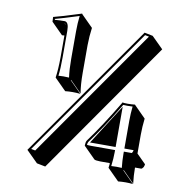

<svg xmlns="http://www.w3.org/2000/svg" viewBox="-84 -719 885 927"><g transform="rotate(10 358.0 -255.0)"><path d="M557.1 -601.1 598.1 -592.8 654.8 -536.6 196.8 118.7 154.8 110.4 98.1 54.2ZM453.6 48.3Q430.2 47.9 424.8 43.9L368.2 -12.7Q367.2 -13.7 367.2 -15.1Q367.7 -32.2 373 -40Q434.1 -122.6 509.8 -249V-251Q517.1 -249 536.1 -249Q555.2 -249 571.8 -251L573.2 -249L629.4 -192.4Q624.5 -151.4 624.5 -113.3V-20.5L669.4 24.4Q668.9 30.3 665.5 38.6Q659.2 47.9 654.8 48.3H624.5Q624.5 87.4 629.4 126.5L573.2 69.8L571.8 71.8L628.4 128.4Q610.4 126.5 592.8 126.5Q572.8 126.5 555.7 128.4L499 71.8V69.8Q500.5 59.6 501.5 50.3L499.5 48.3ZM296.4 -358.4Q296.4 -299.8 303.7 -258.3L247.1 -314.9L246.1 -313L302.7 -256.3Q283.7 -258.3 264.6 -258.3Q245.6 -258.3 228.5 -256.3L171.9 -313V-314.9Q177.7 -352.1 178.2 -415V-520.5Q171.4 -520 166.5 -519.5L109.9 -576.2L108.9 -599.1Q142.1 -606.9 243.2 -639.2Q244.6 -639.2 245.4 -638.4Q246.1 -637.7 246.1 -636.2L302.7 -579.6Q296.9 -538.1 296.4 -493.7ZM175.3 -571.8Q173.8 -575.2 171.9 -577.1Q169.4 -578.6 168 -579.1ZM230 -415V-549.8Q230 -589.8 234.4 -626Q152.3 -600.1 119.1 -591.3L119.6 -586.9Q141.1 -588.9 168 -588.9Q188 -587.4 188 -544.9V-415Q188 -359.4 183.6 -324.2Q196.3 -325.2 208 -325.2Q222.2 -325.2 235.4 -324.2Q230 -364.3 230 -415ZM389.6 -33.2 515.1 -230.5V-33.2ZM397 -18.1H515.1V-7.8Q515.1 22.5 510.3 61Q522.9 60.1 536.1 60.1Q549.8 60.1 562 61Q558.1 25.9 558.1 -7.8V-18.1H596.7Q599.1 -21 600.1 -22.5Q602.5 -27.8 603 -32.2V-32.7V-33.2H558.1V-169.9Q558.1 -204.6 562 -239.7Q548.3 -238.8 535.9 -239Q523.4 -239.3 516.1 -239.7Q440.9 -114.3 380.9 -34.2Q377.9 -28.3 377 -19.5Q384.8 -18.1 397 -18.1ZM561.5 -589.8 115.2 46.9 135.7 50.8 581.1 -585.9Z"/></g></svg>

Font: Linux Biolinum Shadow O
Style: Regular
Weight: 400
Designer: Philipp H. Poll
Foundry: Philipp H. Poll
Version: Version 1.0.4